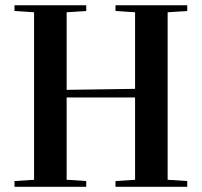

<svg xmlns="http://www.w3.org/2000/svg" viewBox="-20 -717 774 737"><path d="M35.6 0V-22L110.8 -26.9V-669.9L35.6 -674.8V-696.8H311V-674.8L235.8 -669.9V-372.1L498.5 -376V-669.9L423.3 -674.8V-696.8H698.7V-674.8L623.5 -669.9V-26.9L698.7 -22V0H423.3V-22L498.5 -26.9V-342.8H235.8V-26.9L311 -22V0Z"/></svg>

Font: Vidaloka 
Style: Regular
Weight: 400
Designer: Cyreal (www.cyreal.org)
Foundry: Cyreal (www.cyreal.org)
Version: Version 1.011